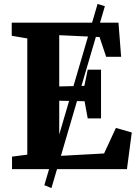

<svg xmlns="http://www.w3.org/2000/svg" viewBox="-20 -858 698 974"><path d="M205 81.5 475 -838 512 -826.5 241 96ZM118.5 -73.5V-663L39.5 -676.5V-743H581L594.5 -570H518.5L485 -670L280.5 -679.5V-419.5L408 -422.5L425 -504.5H492.5V-257.5H425L409 -344.5L280.5 -347V-67L508 -79.5L568 -209L648.5 -186L624 0H41V-63.5Z"/></svg>

Font: Merriweather Light 18pt ExtraBold
Style: Regular
Weight: 800
Version: Version 2.100